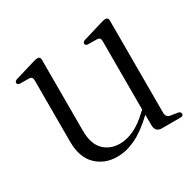

<svg xmlns="http://www.w3.org/2000/svg" viewBox="-106 -552 691 679"><g transform="rotate(-30 239.5 -213.0)"><path d="M74 -122V-372.5Q74 -386.5 62 -387.5L21.5 -388Q12.5 -389.5 12.5 -397Q12.5 -404 23.5 -407.5L100.5 -430.5Q114 -435 120.5 -435Q132.5 -435 132.5 -421.5V-132.5Q132.5 -79 158 -53Q183.5 -27 224 -27Q251 -27 280.8 -40.5Q310.5 -54 343 -85L351.5 -92.5V-372.5Q351.5 -386.5 339.5 -387.5L299.5 -388Q290 -389.5 290 -397Q290 -404 301.5 -407.5L378 -430.5Q391.5 -435 398 -435Q410 -435 410 -421.5V-45.5Q410 -27 427.5 -24L456.5 -19.5Q466.5 -17 466.5 -9Q466.5 0 455 0H378.5Q352 0 352 -29.5V-71Q306.5 -28 268.5 -9.8Q230.5 8.5 193 8.5Q141.5 8.5 107.8 -24.5Q74 -57.5 74 -122Z"/></g></svg>

Font: Fraunces 144pt Soft Light
Style: Regular
Weight: 300
Version: Version 1.000;[0bf87f6ff]